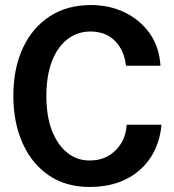

<svg xmlns="http://www.w3.org/2000/svg" viewBox="-20 -730 690 762"><path d="M335 12Q242 12 174.5 -33.5Q107 -79 70 -161Q33 -243 33 -349Q33 -459 71 -540Q109 -621 178 -665.5Q247 -710 340 -710Q414 -710 474.5 -681Q535 -652 573.5 -598.5Q612 -545 617 -469H480Q473 -531 436 -568Q399 -605 339 -605Q288 -605 248 -574.5Q208 -544 186 -486.5Q164 -429 164 -349Q164 -268 186.5 -211Q209 -154 247.5 -123.5Q286 -93 335 -93Q377 -93 408.5 -110.5Q440 -128 460 -160Q480 -192 483 -235H621Q614 -160 577.5 -104.5Q541 -49 479.5 -18.5Q418 12 335 12Z"/></svg>

Font: Azeret Mono Thin Medium
Style: Regular
Weight: 500
Version: Version 1.002